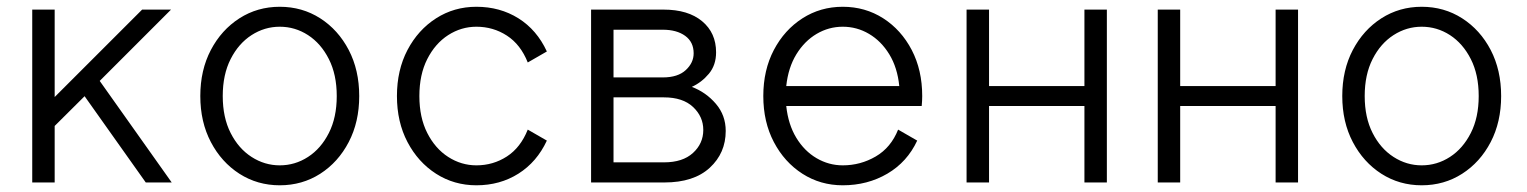

<svg xmlns="http://www.w3.org/2000/svg" viewBox="-20 -536 4485 564"><path d="M140.6 -166V0H74.7V-507.8H140.6V-251L397.5 -507.8H482.4L272.9 -298.3L484.4 0H408.2L228.5 -253.4Z M568.4 -253.9Q568.4 -330.1 599.4 -389.2Q630.4 -448.2 683.3 -482.2Q736.3 -516.1 801.8 -516.1Q867.7 -516.1 920.7 -482.2Q973.6 -448.2 1004.4 -389.2Q1035.2 -330.1 1035.2 -253.9Q1035.2 -177.7 1004.4 -118.7Q973.6 -59.6 920.7 -25.6Q867.7 8.3 801.8 8.3Q736.3 8.3 683.3 -25.6Q630.4 -59.6 599.4 -118.7Q568.4 -177.7 568.4 -253.9ZM634.3 -253.9Q634.3 -190.9 657.5 -145.3Q680.7 -99.6 719 -75Q757.3 -50.3 801.8 -50.3Q846.7 -50.3 884.8 -75Q922.9 -99.6 946 -145.3Q969.2 -190.9 969.2 -253.9Q969.2 -316.9 946 -362.5Q922.9 -408.2 884.8 -432.9Q846.7 -457.5 801.8 -457.5Q757.3 -457.5 719 -432.9Q680.7 -408.2 657.5 -362.5Q634.3 -316.9 634.3 -253.9Z M1211.9 -253.9Q1211.9 -190.9 1235.1 -145.3Q1258.3 -99.6 1296.6 -75Q1335 -50.3 1379.4 -50.3Q1428.7 -50.3 1469 -76.4Q1509.3 -102.5 1530.3 -155.3L1586.4 -123Q1557.1 -60.1 1502.9 -25.9Q1448.7 8.3 1379.4 8.3Q1314 8.3 1261 -25.6Q1208 -59.6 1177 -118.7Q1146 -177.7 1146 -253.9Q1146 -330.1 1177 -389.2Q1208 -448.2 1261 -482.2Q1314 -516.1 1379.4 -516.1Q1448.7 -516.1 1502.9 -482.2Q1557.1 -448.2 1586.4 -384.8L1530.3 -352.5Q1509.3 -405.3 1469 -431.4Q1428.7 -457.5 1379.4 -457.5Q1335 -457.5 1296.6 -432.9Q1258.3 -408.2 1235.1 -362.5Q1211.9 -316.9 1211.9 -253.9Z M2012.2 -280.8Q2053.7 -265.1 2082.8 -231.2Q2111.8 -197.3 2111.8 -151.4Q2111.8 -86.4 2064.9 -43.2Q2018.1 0 1931.6 0H1716.3V-507.8H1929.2Q2001.5 -507.8 2042.5 -473.6Q2083.5 -439.5 2083.5 -382.3Q2083.5 -344.7 2062.3 -319.3Q2041 -293.9 2012.2 -280.8ZM1782.2 -448.7V-308.6H1927.2Q1971.2 -308.6 1994.4 -330.1Q2017.6 -351.6 2017.6 -379.4Q2017.6 -412.6 1992.7 -430.7Q1967.8 -448.7 1926.8 -448.7ZM1782.2 -59.1H1930.7Q1985.4 -59.1 2015.6 -86.7Q2045.9 -114.3 2045.9 -154.3Q2045.9 -193.4 2015.9 -221.7Q1985.8 -250 1930.2 -250H1782.2Z M2618.2 -155.3 2674.3 -123Q2645 -60.1 2586.7 -25.9Q2528.3 8.3 2455.6 8.3Q2390.1 8.3 2337.2 -25.6Q2284.2 -59.6 2253.2 -118.7Q2222.2 -177.7 2222.2 -253.9Q2222.2 -330.1 2253.2 -389.2Q2284.2 -448.2 2337.2 -482.2Q2390.1 -516.1 2455.6 -516.1Q2521.5 -516.1 2574.5 -482.2Q2627.4 -448.2 2658.2 -389.2Q2689 -330.1 2689 -253.9Q2689 -240.7 2687.5 -224.6H2289.6Q2295.4 -170.4 2319.1 -131.3Q2342.8 -92.3 2378.7 -71.3Q2414.6 -50.3 2455.6 -50.3Q2507.8 -50.3 2552.5 -76.4Q2597.2 -102.5 2618.2 -155.3ZM2455.6 -457.5Q2414.6 -457.5 2378.9 -436.5Q2343.3 -415.5 2319.3 -376.5Q2295.4 -337.4 2289.6 -283.2H2621.6Q2616.2 -337.4 2592.3 -376.5Q2568.4 -415.5 2532.7 -436.5Q2497.1 -457.5 2455.6 -457.5Z M2819.3 -507.8H2885.3V-283.2H3165.5V-507.8H3231.4V0H3165.5V-224.6H2885.3V0H2819.3Z M3380.9 -507.8H3446.8V-283.2H3727.1V-507.8H3793V0H3727.1V-224.6H3446.8V0H3380.9Z M3922.9 -253.9Q3922.9 -330.1 3953.9 -389.2Q3984.9 -448.2 4037.8 -482.2Q4090.8 -516.1 4156.2 -516.1Q4222.2 -516.1 4275.1 -482.2Q4328.1 -448.2 4358.9 -389.2Q4389.6 -330.1 4389.6 -253.9Q4389.6 -177.7 4358.9 -118.7Q4328.1 -59.6 4275.1 -25.6Q4222.2 8.3 4156.2 8.3Q4090.8 8.3 4037.8 -25.6Q3984.9 -59.6 3953.9 -118.7Q3922.9 -177.7 3922.9 -253.9ZM3988.8 -253.9Q3988.8 -190.9 4012 -145.3Q4035.2 -99.6 4073.5 -75Q4111.8 -50.3 4156.2 -50.3Q4201.2 -50.3 4239.3 -75Q4277.3 -99.6 4300.5 -145.3Q4323.7 -190.9 4323.7 -253.9Q4323.7 -316.9 4300.5 -362.5Q4277.3 -408.2 4239.3 -432.9Q4201.2 -457.5 4156.2 -457.5Q4111.8 -457.5 4073.5 -432.9Q4035.2 -408.2 4012 -362.5Q3988.8 -316.9 3988.8 -253.9Z"/></svg>

Font: Giphurs Light
Style: Regular
Weight: 300
Version: Version 0.920; ttfautohint (v1.8.4.7-5d5b)